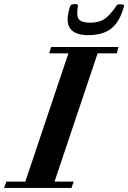

<svg xmlns="http://www.w3.org/2000/svg" viewBox="-80 -920 628 940"><path d="M500 -690 492 -659H398L187 -31H281L270 0H-60L-49 -31H44L255 -659H161L170 -690ZM528 -893Q508 -815 465.5 -781Q423 -747 348 -748Q241 -750 252 -842Q254 -855 257 -868Q260 -881 266 -895Q269 -898 283 -900Q296 -901 302 -895Q293 -845 305 -827Q318 -808 369 -809Q405 -811 427 -824Q457 -842 493 -896Q500 -900 514 -899Q528 -897 528 -893Z"/></svg>

Font: DG Didot
Style: Bold Italic
Weight: 700
Designer: David Gatwood, Takis Katsoulidis, and George D. Matthiopoulos
Foundry: David Gatwood
Version: Version 1.0